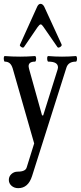

<svg xmlns="http://www.w3.org/2000/svg" viewBox="-21 -710 422 1000"><path d="M74 270Q53 270 39 257.5Q25 245 25 227Q25 209 38.5 196.5Q52 184 71 184Q112 184 118 162L157 37L45 -354Q39 -373 29 -381Q19 -389 4 -389Q1 -389 -0.5 -396.5Q-2 -404 -1 -411Q0 -418 4 -418Q44 -415 84 -415Q121 -415 161 -418Q165 -418 166.5 -411Q168 -404 166.5 -396.5Q165 -389 161 -389Q128 -389 128 -365Q128 -362 129 -358Q130 -354 131 -349L198 -109H204L279 -348Q280 -352 280.5 -355Q281 -358 281 -359Q281 -389 231 -389Q227 -389 225.5 -396.5Q224 -404 225 -411Q226 -418 231 -418Q267 -415 302 -415Q338 -415 374 -418Q378 -418 379.5 -411Q381 -404 379.5 -396.5Q378 -389 374 -389Q335 -389 325 -358L146 207Q126 270 74 270ZM104 -465Q99 -459 89.5 -465.5Q80 -472 83 -477L173 -676Q180 -690 190 -690Q201 -690 209 -676L300 -478Q302 -471 292 -465Q282 -459 278 -465L206 -569Q197 -583 191 -583Q185 -583 175 -569Z"/></svg>

Font: Junicode Two Beta Condensed Medium
Style: Regular
Weight: 500
Width: 3
Designer: Peter S. Baker
Foundry: Briery Creek Software
Version: Version 1.053; ttfautohint (v1.8.4)